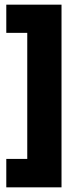

<svg xmlns="http://www.w3.org/2000/svg" viewBox="-20 -714 313 824"><path d="M244 90H97V-679H244ZM244 90H7V-32H244ZM244 -573H7V-694H244Z"/></svg>

Font: Bricolage Grotesque 72pt Condensed ExtraBold
Style: Regular
Weight: 800
Width: 3
Designer: Mathieu Triay
Foundry: Atelier Triay
Version: Version 1.001;gftools[0.9.33.dev8+g029e19f]